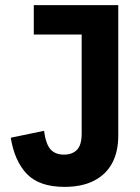

<svg xmlns="http://www.w3.org/2000/svg" viewBox="-20 -718 546 750"><path d="M112 -698H442V-189Q442 -125 418 -80.5Q394 -36 347 -12Q300 12 232 12Q134 12 85.5 -38Q37 -88 22 -180L152 -207Q159 -155 177.5 -134.5Q196 -114 230 -114Q262 -114 280.5 -132.5Q299 -151 299 -197V-583H112Z"/></svg>

Font: IBM Plex Sans Condensed
Style: Bold
Weight: 700
Width: 3
Designer: Mike Abbink, Paul van der Laan, Pieter van Rosmalen
Foundry: Bold Monday
Version: Version 3.201